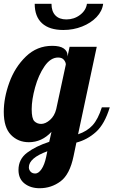

<svg xmlns="http://www.w3.org/2000/svg" viewBox="-33 -748 602 1018"><path d="M151 -728H240Q240 -688 260.5 -666.5Q281 -645 319 -645Q360 -645 391.5 -669Q423 -693 428 -728H514Q509 -689 479 -657.5Q449 -626 402.5 -607.5Q356 -589 303 -589Q229 -589 190 -624.5Q151 -660 151 -728ZM65 153Q65 96 111 61.5Q157 27 228 4L240 -49Q189 6 120 6Q63 6 25 -33Q-13 -72 -13 -155Q-13 -229 16.5 -310.5Q46 -392 104.5 -448.5Q163 -505 244 -505Q285 -505 305 -491Q325 -477 325 -454V-448L336 -500H480L381 -36Q429 -52 458 -84Q487 -116 507 -179H549Q522 -90 476 -48.5Q430 -7 372 8L357 80Q337 177 288 213.5Q239 250 177 250Q129 250 97 225Q65 200 65 153ZM265 -169 316 -406Q316 -418 306 -430.5Q296 -443 275 -443Q235 -443 203 -396.5Q171 -350 153 -284.5Q135 -219 135 -169Q135 -119 149.5 -105Q164 -91 185 -91Q208 -91 232 -112Q256 -133 265 -169ZM212 83 218 54Q120 90 120 139Q120 152 129 162Q138 172 154 172Q171 172 187 149Q203 126 212 83Z"/></svg>

Font: Lobster
Style: Regular
Weight: 400
Designer: Impallari Type
Foundry: Impallari Type
Version: Version 2.100